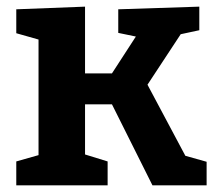

<svg xmlns="http://www.w3.org/2000/svg" viewBox="-20 -558 649 578"><path d="M29 0V-72L96 -91V-439L29 -458V-530L236 -538V-337H317L389 -448L336 -459V-530L580 -538V-467L524 -455L424 -303L538 -89L602 -71V0H439L317 -244H236V-93L304 -72V0Z"/></svg>

Font: Bitter
Style: Bold
Weight: 700
Designer: Sol Matas, and Bitter project Authors
Foundry: Sol Matas
Version: Version 2.001